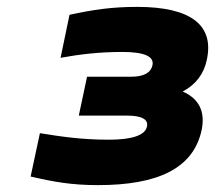

<svg xmlns="http://www.w3.org/2000/svg" viewBox="-20 -529 640 558"><path d="M361 -306H233L209 -193H349C392 -193 412 -182 407 -161C402 -136 364 -123 296 -123C218 -123 157 -132 96 -142L69 -16C138 0 189 9 265 9C438 9 542 -39 566 -151C577 -204 559 -242 511 -263C549 -283 573 -315 581 -355C603 -455 536 -509 379 -509C305 -509 252 -501 182 -486L156 -361C211 -371 267 -378 336 -378C399 -378 429 -365 423 -339C418 -317 397 -306 361 -306Z"/></svg>

Font: LT Wave Mono Black
Style: Italic
Weight: 900
Designer: Daniel Lyons
Version: Version 2.5 (Glyphs App)